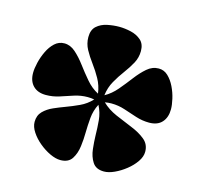

<svg xmlns="http://www.w3.org/2000/svg" viewBox="-86 -831 773 742"><g transform="rotate(15 300.0 -459.5)"><path d="M283.2 -307.1Q283.2 -284.2 279.5 -254.4Q275.9 -224.6 262 -202.9Q248 -181.2 215.8 -181.2Q197.3 -181.2 174.3 -191.9Q151.4 -202.6 130.4 -220Q109.4 -237.3 95.7 -258.1Q82 -278.8 82 -298.3Q82 -324.2 98.1 -340.6Q114.3 -356.9 137.2 -366.9Q160.2 -377 180.2 -384.3Q208 -394.5 234.9 -407Q261.7 -419.4 282.2 -441.4Q269 -443.8 255.9 -443.8Q228.5 -443.8 202.4 -435.3Q176.3 -426.8 150.4 -418.2Q124.5 -409.7 96.7 -409.7Q64 -409.7 45.7 -428.2Q27.3 -446.8 27.3 -479.5Q27.3 -497.1 33 -521Q38.6 -544.9 49.6 -567.9Q60.5 -590.8 76.9 -606Q93.3 -621.1 115.2 -621.1Q139.2 -621.1 159.7 -603Q180.2 -585 200 -558.6Q219.7 -532.2 241.5 -506.6Q263.2 -481 290.5 -466.8Q286.1 -498.5 271.7 -524.4Q257.3 -550.3 240 -573.5Q222.7 -596.7 210.2 -619.6Q197.8 -642.6 197.8 -668.5Q197.8 -697.8 214.4 -712.6Q231 -727.5 255.6 -732.7Q280.3 -737.8 303.2 -737.8Q325.7 -737.8 350.1 -732.2Q374.5 -726.6 391.4 -711.7Q408.2 -696.8 408.2 -668.5Q408.2 -642.6 395.8 -619.6Q383.3 -596.7 366.2 -573.7Q349.1 -550.8 334.5 -524.9Q319.8 -499 315.9 -467.3Q342.3 -481.9 363.8 -507.3Q385.3 -532.7 405.3 -559.1Q425.3 -585.4 446.3 -603.5Q467.3 -621.6 492.7 -621.6Q514.2 -621.6 530 -606.4Q545.9 -591.3 556.9 -568.6Q567.9 -545.9 573.2 -522.2Q578.6 -498.5 578.6 -481.4Q578.6 -448.7 561 -429.2Q543.5 -409.7 509.8 -409.7Q482.4 -409.7 456.3 -418.2Q430.2 -426.8 404.3 -435.3Q378.4 -443.8 350.6 -443.8Q337.4 -443.8 324.7 -441.4Q348.1 -418.5 381.8 -403.8Q415.5 -389.2 448.2 -376Q481 -362.8 502.9 -344.7Q524.9 -326.7 524.9 -296.9Q524.9 -277.3 511 -257.1Q497.1 -236.8 475.8 -220Q454.6 -203.1 431.6 -192.6Q408.7 -182.1 390.1 -182.1Q357.9 -182.1 344 -203.9Q330.1 -225.6 326.9 -254.9Q323.7 -284.2 323.2 -307.6Q322.8 -338.4 320.1 -368.4Q317.4 -398.4 303.2 -425.8Q289.1 -398.4 286.4 -368.2Q283.7 -337.9 283.2 -307.1Z"/></g></svg>

Font: Caprasimo
Style: Regular
Weight: 400
Designer: The DocRepair Project, Phaedra Charles, Flavia Zimbardi
Foundry: Google
Version: Version 1.001